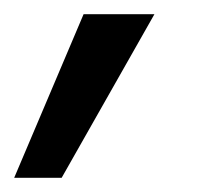

<svg xmlns="http://www.w3.org/2000/svg" viewBox="-77 -133 294 271"><path d="M-57 118 41 -113H141L10 118Z"/></svg>

Font: DM Sans 24pt Medium
Style: Italic
Weight: 500
Italic angle: -10°
Designer: Colophon Foundry, Jonny Pinhorn
Foundry: Colophon Foundry
Version: Version 4.004;gftools[0.9.30]